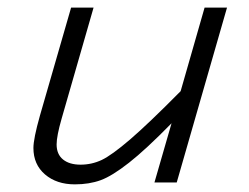

<svg xmlns="http://www.w3.org/2000/svg" viewBox="-20 -480 654 505"><path d="M386.2 0 431.2 -155.8Q363.8 -86.9 319.3 -52Q274.9 -17.1 244.9 -6.1Q214.8 4.9 176.8 4.9Q128.9 4.9 98.4 -21.2Q67.9 -47.4 67.9 -90.8Q67.9 -115.2 85 -175.8L167 -460H226.1L142.1 -168Q128.9 -122.1 128.9 -100.1Q128.9 -74.2 145.8 -60.5Q162.6 -46.9 191.9 -46.9Q221.2 -46.9 247.6 -59.3Q273.9 -71.8 322.3 -113.3Q370.6 -154.8 455.1 -240.2L518.1 -460H577.1L444.8 0Z"/></svg>

Font: IntelOne Mono Light
Style: Italic
Weight: 300
Italic angle: -16°
Designer: Fred Shallcrass
Foundry: Frere-Jones Type LLC
Version: Version 1.200;hotconv 1.1.0;makeotfexe 2.6.0;FJTRelease1.2